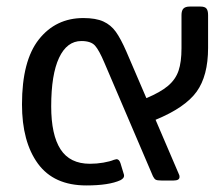

<svg xmlns="http://www.w3.org/2000/svg" viewBox="-20 -550 681 585"><path d="M47 -232Q47 -365 98.5 -430Q150 -495 234 -495Q272 -495 295 -484.5Q318 -474 333 -453Q348 -432 365 -393L426 -251Q469 -269 492 -288.5Q515 -308 524 -334.5Q533 -361 533 -403V-504Q533 -518 539 -524Q545 -530 558 -530H591Q604 -530 609 -524Q614 -518 614 -504V-404Q614 -319 579 -270.5Q544 -222 454 -185L526 -17Q527 -15 527 -11Q527 0 509 0H472Q459 0 454.5 -2.5Q450 -5 446 -13L298 -359Q282 -397 269.5 -411Q257 -425 228 -425Q184 -425 160 -374Q136 -323 136 -226Q136 -139 164.5 -95Q193 -51 254 -51Q275 -51 295 -54.5Q315 -58 327 -63L335 -65Q343 -65 347 -53L357 -20Q358 -18 358 -14Q358 -7 347 -1Q312 15 243 15Q144 15 95.5 -51.5Q47 -118 47 -232Z"/></svg>

Font: Mitr Light
Style: Regular
Weight: 300
Designer: Thanarat Vachiruckul
Foundry: Cadson Demak
Version: Version 1.002